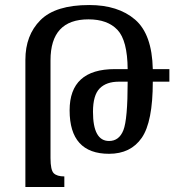

<svg xmlns="http://www.w3.org/2000/svg" viewBox="-20 -744 699 764"><path d="M236 -42Q207 -42 194 -54.5Q181 -67 181 -115V-504Q181 -667 332 -667Q408 -667 447.5 -625Q487 -583 488 -469H437Q257 -469 257 -305Q257 -132 414 -132Q500 -132 544 -195.5Q588 -259 588 -419H654V-469H588Q585 -608 517.5 -666Q450 -724 335 -724Q201 -724 141 -664Q81 -604 81 -506V0H236ZM453 -419H488Q488 -269 471 -226Q454 -183 414 -183Q350 -183 350 -299Q350 -365 376.5 -392Q403 -419 453 -419Z"/></svg>

Font: Noto Serif Armenian ExtraCondensed Semi
Style: Regular
Weight: 600
Width: 3
Designer: Monotype Design Team
Foundry: Monotype Imaging Inc.
Version: Version 1.901